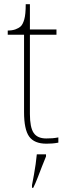

<svg xmlns="http://www.w3.org/2000/svg" viewBox="-20 -677 326 918"><path d="M202 10Q144 10 119.5 -24Q95 -58 95 -141V-511H17V-531Q38 -531 53.5 -536.5Q69 -542 79 -551Q89 -560 96 -584Q103 -608 103 -657H123V-536H250V-511H123V-132Q123 -68 141 -41.5Q159 -15 201 -15Q218 -15 230.5 -16Q243 -17 259 -20V5Q243 8 229.5 9Q216 10 202 10ZM133 208Q138 183 142.5 157.5Q147 132 150.5 107.5Q154 83 156 61H200V71Q191 92 180.5 119.5Q170 147 159.5 174Q149 201 139 221H133Z"/></svg>

Font: Noto Serif Thai Thin
Style: Regular
Weight: 250
Version: Version 2.001